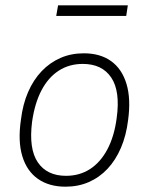

<svg xmlns="http://www.w3.org/2000/svg" viewBox="-20 -696 561 724"><path d="M227 8Q165 8 123 -21.5Q81 -51 64 -107.5Q47 -164 59 -245Q66 -303 86 -349Q106 -395 137 -427.5Q168 -460 208 -477.5Q248 -495 296 -495Q358 -495 399 -465.5Q440 -436 457 -379.5Q474 -323 463 -243Q456 -185 436 -138.5Q416 -92 385.5 -59.5Q355 -27 315 -9.5Q275 8 227 8ZM229 -33Q280 -33 319.5 -58.5Q359 -84 385 -133Q411 -182 420 -251Q434 -352 399.5 -403.5Q365 -455 292 -455Q241 -455 201.5 -429.5Q162 -404 136.5 -355.5Q111 -307 101 -237Q88 -135 122.5 -84Q157 -33 229 -33ZM192 -636 199 -676H462L456 -636Z"/></svg>

Font: Nunito Sans 10pt SemiCondensed ExtraLight
Style: Italic
Weight: 250
Width: 4
Italic angle: -9°
Designer: Vernon Adams
Foundry: Vernon Adams
Version: Version 3.101;gftools[0.9.27]